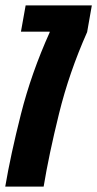

<svg xmlns="http://www.w3.org/2000/svg" viewBox="-20 -695 362 715"><path d="M-0.5 0Q19.5 -118 58 -270.2Q96.5 -422.5 165 -574.5V-577H58L75.5 -675H322L304.5 -575.5Q237.5 -425 199.8 -271.8Q162 -118.5 142.5 0Z"/></svg>

Font: Anybody UltraCondensed Regular
Style: Bold Italic
Weight: 700
Width: 1
Italic angle: -10°
Designer: Tyler Finck
Foundry: Etcetera Type Company
Version: Version 1.010; ttfautohint (v1.8.3) -l 8 -r 50 -G 200 -x 14 